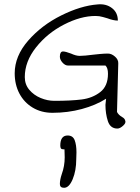

<svg xmlns="http://www.w3.org/2000/svg" viewBox="-20 -543 667 914"><path d="M482 -44 485 -73Q436 -42 369.5 -24Q303 -6 230 -6Q177 -6 136 -30.5Q95 -55 72.5 -97.5Q50 -140 50 -194Q50 -276 114 -349.5Q178 -423 271.5 -469.5Q365 -516 445 -522Q485 -526 513 -504.5Q541 -483 541 -445Q520 -445 491 -456Q487 -457 470 -462Q453 -467 435 -467Q364 -467 284.5 -426Q205 -385 151.5 -317.5Q98 -250 98 -176Q98 -141 119.5 -115.5Q141 -90 173.5 -76.5Q206 -63 239 -63Q318 -63 369 -69.5Q420 -76 457 -104.5Q494 -133 494 -192Q494 -220 482 -231H304Q290 -231 277.5 -245Q265 -259 265 -273Q265 -298 280 -298Q292 -298 318 -288Q342 -277 359 -277Q381 -277 427 -283Q435 -284 456 -286Q477 -288 494 -288Q511 -288 527.5 -273.5Q544 -259 543 -241L537 -10Q544 4 561 14Q567 17 571 21.5Q575 26 576 31Q581 42 566 55.5Q551 69 539 69Q505 69 493.5 33.5Q482 -2 482 -44ZM265 333Q265 313 274 286Q288 248 288 206L287 168H284Q273 168 270 163.5Q267 159 267 150Q267 102 302 102Q327 102 335.5 124.5Q344 147 344 182L343 215Q343 269 326 310Q309 351 285 351Q265 351 265 333Z"/></svg>

Font: Indie Flower
Style: Regular
Weight: 400
Designer: Kimberly Geswein
Foundry: Kimberly Geswein
Version: Version 2.000